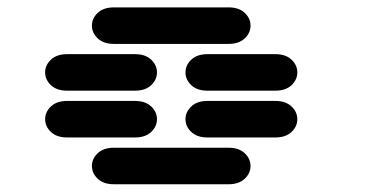

<svg xmlns="http://www.w3.org/2000/svg" viewBox="-20 -881 1040 513"><path d="M284.2 -388.7H590.8Q618.2 -388.7 633.8 -403.3Q649.4 -418 649.4 -437.5Q649.4 -457 633.8 -471.7Q618.2 -486.3 590.8 -486.3H284.2Q256.8 -486.3 241.2 -471.7Q225.6 -457 225.6 -437.5Q225.6 -418 241.2 -403.3Q256.8 -388.7 284.2 -388.7ZM159.2 -513.7H340.8Q368.2 -513.7 383.8 -528.3Q399.4 -543 399.4 -562.5Q399.4 -582 383.8 -596.7Q368.2 -611.3 340.8 -611.3H159.2Q131.8 -611.3 116.2 -596.7Q100.6 -582 100.6 -562.5Q100.6 -543 116.2 -528.3Q131.8 -513.7 159.2 -513.7ZM534.2 -513.7H715.8Q743.2 -513.7 758.8 -528.3Q774.4 -543 774.4 -562.5Q774.4 -582 758.8 -596.7Q743.2 -611.3 715.8 -611.3H534.2Q506.8 -611.3 491.2 -596.7Q475.6 -582 475.6 -562.5Q475.6 -543 491.2 -528.3Q506.8 -513.7 534.2 -513.7ZM159.2 -638.7H340.8Q368.2 -638.7 383.8 -653.3Q399.4 -668 399.4 -687.5Q399.4 -707 383.8 -721.7Q368.2 -736.3 340.8 -736.3H159.2Q131.8 -736.3 116.2 -721.7Q100.6 -707 100.6 -687.5Q100.6 -668 116.2 -653.3Q131.8 -638.7 159.2 -638.7ZM534.2 -638.7H715.8Q743.2 -638.7 758.8 -653.3Q774.4 -668 774.4 -687.5Q774.4 -707 758.8 -721.7Q743.2 -736.3 715.8 -736.3H534.2Q506.8 -736.3 491.2 -721.7Q475.6 -707 475.6 -687.5Q475.6 -668 491.2 -653.3Q506.8 -638.7 534.2 -638.7ZM284.2 -763.7H590.8Q618.2 -763.7 633.8 -778.3Q649.4 -793 649.4 -812.5Q649.4 -832 633.8 -846.7Q618.2 -861.3 590.8 -861.3H284.2Q256.8 -861.3 241.2 -846.7Q225.6 -832 225.6 -812.5Q225.6 -793 241.2 -778.3Q256.8 -763.7 284.2 -763.7Z"/></svg>

Font: Sixtyfour Convergence
Style: Regular
Weight: 400
Designer: Jens Kutilek
Foundry: Jens Kutilek
Version: Version 2.001